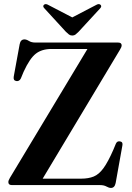

<svg xmlns="http://www.w3.org/2000/svg" viewBox="-20 -909 650 943"><path d="M569 -664.5 189.5 -31.5H378Q414.5 -31.5 440.2 -42Q466 -52.5 488.2 -83Q510.5 -113.5 536.5 -173L549 -203Q555 -217.5 570 -214.5Q585 -211.5 581 -194L548 -10Q543 14 525 14Q515 14 502.8 7Q490.5 0 470 0H38.5Q21 0 21 -14.5Q21 -23 29 -36L409.5 -668.5H233Q185.5 -668.5 155.8 -645.2Q126 -622 96 -556.5L82.5 -524Q75 -508.5 60 -511Q44 -513.5 47.5 -533L76.5 -691.5Q81 -715.5 100 -715.5Q110 -715.5 122.2 -707.8Q134.5 -700 154.5 -700H560Q577.5 -700 577.5 -686Q577.5 -678 569 -664.5ZM365.5 -752.5Q357.5 -744.5 351 -739.5Q344.5 -734.5 335 -734.5Q325.5 -734.5 318.8 -739.5Q312 -744.5 304 -752.5L198.5 -867.5Q187.5 -878.5 196.5 -886Q204.5 -892.5 218.5 -884L335 -823.5L451 -884Q465 -892.5 473 -886Q482 -878.5 471.5 -867.5Z"/></svg>

Font: Fraunces 72pt SemiBold
Style: Regular
Weight: 600
Version: Version 1.000;[b76b70a41]